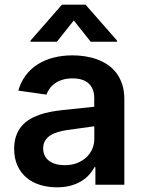

<svg xmlns="http://www.w3.org/2000/svg" viewBox="-20 -789 615 820"><path d="M223 11Q183.9 11 150.6 0.5Q117.2 -9.9 92.7 -30.7Q68.2 -51.5 54.3 -82.2Q40.5 -112.9 40.5 -153.1Q40.5 -183.9 48.5 -207.4Q56.5 -230.8 70.7 -248.2Q84.9 -265.6 104.4 -277.9Q123.9 -290.1 146.8 -298.3Q169.7 -306.5 195.5 -311.3Q221.2 -316.1 247.5 -318.9L382.5 -333.1V-370Q382.5 -410.5 358.8 -432.4Q335.2 -454.2 290.1 -454.2Q266.7 -454.2 248 -448.7Q229.4 -443.2 215.6 -433.6Q201.7 -424 192.5 -411.4Q183.2 -398.8 178.3 -384.9L58.2 -402Q68.9 -439.3 90.2 -467.5Q111.5 -495.7 141.5 -514.6Q171.5 -533.4 209 -543Q246.4 -552.6 289.4 -552.6Q315.3 -552.6 342 -548.7Q368.6 -544.7 393.1 -536Q417.6 -527.3 439.1 -513Q460.6 -498.6 476.6 -477.8Q492.5 -457 501.8 -429Q511 -400.9 511 -365.1V0H387.4V-74.9H383.2Q374.3 -57.9 360.3 -42.3Q346.2 -26.6 326.3 -14.7Q306.5 -2.8 280.7 4.1Q255 11 223 11ZM256.4 -83.5Q285.5 -83.5 308.8 -92.5Q332 -101.6 348.5 -116.8Q365.1 -132.1 373.9 -152.5Q382.8 -172.9 382.8 -195.7V-249.6L264.9 -233.3Q243.3 -230.1 225 -224.4Q206.7 -218.8 193.2 -209.5Q179.7 -200.3 172.1 -187Q164.4 -173.7 164.4 -155.2Q164.4 -137.4 171.2 -124.1Q177.9 -110.8 190.2 -101.7Q202.4 -92.7 219.3 -88.1Q236.2 -83.5 256.4 -83.5ZM479.8 -610.8H367.2L295.1 -701.7L223 -610.8H110.4V-615.8L244.7 -769.2H345.2L479.8 -615.8Z"/></svg>

Font: Linik Sans SemiBold
Style: Regular
Weight: 600
Designer: Rasmus Andersson (font), Cristiano Sobral (main changes)
Foundry: rsms
Version: Version 3.018;June 1, 2022;FontCreator 14.0.0.2814 64-bit; t